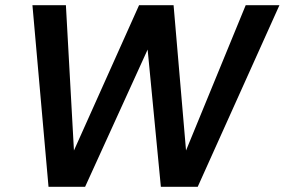

<svg xmlns="http://www.w3.org/2000/svg" viewBox="-20 -720 1097 740"><path d="M167 0 105 -700H234L265 -140L516 -700H649L697 -140L927 -700H1057L742 0H600L549 -529L308 0Z"/></svg>

Font: DM Sans 18pt SemiBold
Style: Italic
Weight: 600
Italic angle: -10°
Designer: Colophon Foundry, Jonny Pinhorn
Foundry: Colophon Foundry
Version: Version 4.004;gftools[0.9.30]